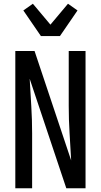

<svg xmlns="http://www.w3.org/2000/svg" viewBox="-20 -1008 540 1028"><path d="M62 0V-735H165L361 -149Q357 -222 352.5 -295Q348 -368 348 -441V-735H438V0H335L139 -586Q143 -513 147.5 -440Q152 -367 152 -294V0ZM199 -815 105 -952 156 -988 250 -876 344 -988 395 -952 301 -815Z"/></svg>

Font: Iosevka Custom Medium
Style: Regular
Weight: 500
Monospace: yes
Designer: Belleve Invis
Foundry: Belleve Invis
Version: Version 32.5.0; ttfautohint (v1.8.4)